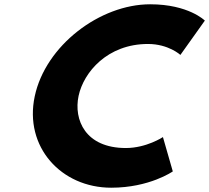

<svg xmlns="http://www.w3.org/2000/svg" viewBox="-20 -860 975 895"><path d="M566.6 -170C377.6 -170 322.7 -302 346.3 -413C369.7 -523 480.7 -655 669.7 -655C765.7 -655 820.9 -604 820.9 -604L934.9 -764C934.9 -764 859 -840 680 -840C446 -840 192.2 -648 141.9 -411C91.7 -175 265.3 15 498.3 15C677.3 15 785.5 -61 785.5 -61L739.5 -221C739.5 -221 662.6 -170 566.6 -170Z"/></svg>

Font: Hussar Nova
Style: 76
Weight: 700
Foundry: Cannot Into Space Fonts
Version: Version 0.99